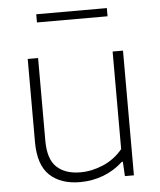

<svg xmlns="http://www.w3.org/2000/svg" viewBox="-53 -776 689 829"><g transform="rotate(-5 292.0 -361.0)"><path d="M81.5 -180.5V-540.5H126.5V-181.5Q126.5 -102.5 163.2 -67.8Q200 -33 266 -33Q315.5 -33 364.8 -54Q414 -75 449.5 -117.5V-540.5H494.5V0H455.5L452 -62.5H447.5Q410 -27.5 362 -9.2Q314 9 261 9Q177 9 129.2 -36.2Q81.5 -81.5 81.5 -180.5ZM135 -694V-729.5H441V-694Z"/></g></svg>

Font: Encode Sans Semi Expanded ExLight
Style: Regular
Weight: 275
Width: 6
Designer: Multiple Designers
Foundry: Impallari Type
Version: Version 2.000